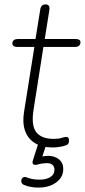

<svg xmlns="http://www.w3.org/2000/svg" viewBox="-20 -661 385 871"><path d="M220 8Q171 8 139 -11.5Q107 -31 94 -67Q81 -103 89 -153L136 -448H58Q48 -448 42 -452Q36 -456 36 -463Q36 -474 43 -479Q50 -484 60 -484H141L163 -620Q165 -631 171 -636Q177 -641 187 -641Q197 -641 201.5 -634.5Q206 -628 204 -616L183 -484H323Q334 -484 339.5 -480.5Q345 -477 345 -469Q345 -459 338.5 -453.5Q332 -448 321 -448H177L132 -162Q121 -92 144.5 -61.5Q168 -31 223 -31Q247 -31 260 -35.5Q273 -40 280 -40Q286 -40 289.5 -36.5Q293 -33 293 -25Q293 -16 290.5 -10.5Q288 -5 280 -2Q270 2 252.5 5Q235 8 220 8ZM154 190Q137 190 120 187Q103 184 89 178Q80 174 77.5 167Q75 160 77.5 153Q80 146 86.5 143Q93 140 102 144Q114 149 128 151.5Q142 154 161 154Q189 154 208 142.5Q227 131 227 109Q227 95 218 87Q209 79 192 79Q184 79 173 80.5Q162 82 152 85Q145 87 139.5 87Q134 87 131 84Q128 81 127.5 77Q127 73 130 64L157 -20H195L170 55L152 53Q165 50 176.5 48Q188 46 198 46Q227 46 247 61.5Q267 77 267 106Q267 143 235 166.5Q203 190 154 190Z"/></svg>

Font: Nunito ExtraLight
Style: Italic
Weight: 200
Italic angle: -9°
Designer: Vernon Adams
Foundry: Vernon Adams
Version: Version 3.602